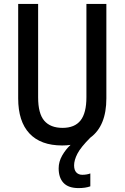

<svg xmlns="http://www.w3.org/2000/svg" viewBox="-20 -734 637 982"><path d="M359 112Q359 136 370.5 148Q382 160 401 160Q413 160 424 158Q435 156 442 153V219Q417 228 382 228Q330 228 305 201.5Q280 175 280 127Q280 93 298 61.5Q316 30 341 7Q321 10 298 10Q188 10 130.5 -51.5Q73 -113 73 -231V-714H175V-236Q175 -153 206.5 -116.5Q238 -80 300 -80Q362 -80 392 -118Q422 -156 422 -237V-714H524V-231Q524 -90 442 -30Q393 19 376 52Q359 85 359 112Z"/></svg>

Font: Noto Sans Telugu Condensed Medium
Style: Regular
Weight: 500
Width: 3
Designer: Jelle Bosma - Monotype Design Team
Foundry: Monotype Imaging Inc.
Version: Version 2.005; ttfautohint (v1.8.4.7-5d5b)